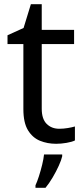

<svg xmlns="http://www.w3.org/2000/svg" viewBox="-20 -679 401 920"><path d="M264 -62Q284 -62 305 -65.5Q326 -69 339 -73V-6Q325 1 299 5.5Q273 10 249 10Q207 10 171.5 -4.5Q136 -19 114 -55Q92 -91 92 -156V-468H16V-510L93 -545L128 -659H180V-536H335V-468H180V-158Q180 -109 203.5 -85.5Q227 -62 264 -62ZM278 70Q274 88 261.5 115.5Q249 143 232.5 171Q216 199 198 221H150V209Q158 192 166.5 165.5Q175 139 182 110.5Q189 82 191 61H278Z"/></svg>

Font: Noto Sans Balinese
Style: Regular
Weight: 400
Designer: Aditya Bayu, David Williams
Foundry: David Williams
Version: Version 2.003